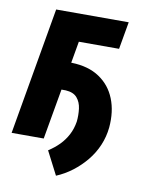

<svg xmlns="http://www.w3.org/2000/svg" viewBox="-81 -586 615 785"><g transform="rotate(10 226.5 -193.5)"><path d="M85.4 -210 106 -325.2 189.5 -324.7Q258.8 -322.8 304.4 -292.2Q350.1 -261.7 370.8 -209.7Q391.6 -157.7 385.7 -90.8Q381.8 -51.8 366.7 -16.1Q351.6 19.5 326.9 49.6Q302.2 79.6 271.5 103Q240.7 126.5 205.6 141.1L155.8 44.4Q181.6 27.8 200.9 8.1Q220.2 -11.7 233.2 -36.4Q246.1 -61 251 -91.3Q253.9 -118.7 250.5 -145.3Q247.1 -171.9 231.9 -189.7Q216.8 -207.5 184.6 -209.5ZM389.6 -528.3 369.6 -414.6H202.6L129.9 0H-3.4L88.4 -528.3Z"/></g></svg>

Font: Roboto Condensed
Style: Bold Italic
Weight: 700
Italic angle: -12°
Designer: Christian Robertson
Foundry: Google
Version: Version 3.0